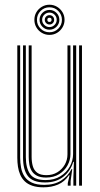

<svg xmlns="http://www.w3.org/2000/svg" viewBox="-20 -794 428 821"><path d="M166.2 7Q138 7 118.2 0.2Q98.5 -6.5 86 -18.6Q73.5 -30.8 66.5 -46.8Q59.5 -62.8 56.8 -81.2Q54 -99.8 54 -119.5V-600H66.2V-120.5Q66.2 -97.5 70.2 -76.5Q74.2 -55.5 85.2 -39Q96.2 -22.5 116.5 -13Q136.8 -3.5 169.2 -3.5Q212.5 -3.5 241.6 -22.1Q270.8 -40.8 286 -71.2H289L282 -20V0H269.8V-11L277.5 -44.5H274.8Q256 -16.8 228.2 -4.9Q200.5 7 166.2 7ZM318.2 0V-600H330.5V0ZM177.2 -34.8Q153 -34.8 138.2 -42.5Q123.5 -50.2 115.8 -62.9Q108 -75.5 105.4 -91.2Q102.8 -107 102.8 -123V-600H115.2V-123.2Q115.2 -101.5 120.2 -83.8Q125.2 -66 139 -55.5Q152.8 -45 178.5 -45Q204.8 -45 225 -57.2Q245.2 -69.5 256.9 -89.8Q268.5 -110 268.5 -134V-600H281.2V-134.5Q281.2 -109.5 268.6 -86.6Q256 -63.8 232.8 -49.2Q209.5 -34.8 177.2 -34.8ZM172 -13.8Q120 -14 99.2 -41.1Q78.5 -68.2 78.5 -121V-600H90.5V-121.8Q90.5 -76 108.5 -50Q126.5 -24 175 -24Q211.8 -24 238.1 -40.2Q264.5 -56.5 278.5 -82Q292.5 -107.5 292.5 -135V-600H305.8V0H293.8V-37.2L296 -102H293.2Q281 -61.5 249.8 -37.5Q218.5 -13.5 172 -13.8ZM191.5 -644.8Q173.8 -644.8 159 -653.5Q144.2 -662.2 135.6 -676.9Q127 -691.5 127 -709.2Q127 -727.2 135.6 -741.8Q144.2 -756.2 159 -765Q173.8 -773.8 191.5 -773.8Q209.2 -773.8 223.9 -765Q238.5 -756.2 247.2 -741.8Q256 -727.2 256 -709.2Q256 -691.5 247.2 -676.9Q238.5 -662.2 223.9 -653.5Q209.2 -644.8 191.5 -644.8ZM191.5 -656Q213.8 -656 229.2 -671.5Q244.8 -687 244.8 -709.2Q244.8 -731.5 229.2 -747.1Q213.8 -762.8 191.5 -762.8Q169.2 -762.8 153.6 -747.1Q138 -731.5 138 -709.2Q138 -687 153.6 -671.5Q169.2 -656 191.5 -656ZM191.5 -667Q174 -667 161.6 -679.4Q149.2 -691.8 149.2 -709.2Q149.2 -726.8 161.6 -739.1Q174 -751.5 191.5 -751.5Q209 -751.5 221.4 -739.1Q233.8 -726.8 233.8 -709.2Q233.8 -691.8 221.4 -679.4Q209 -667 191.5 -667ZM191.5 -678.2Q204.2 -678.2 213.4 -687.4Q222.5 -696.5 222.5 -709.2Q222.5 -722.2 213.4 -731.2Q204.2 -740.2 191.5 -740.2Q178.8 -740.2 169.5 -731.2Q160.2 -722.2 160.2 -709.2Q160.2 -696.5 169.5 -687.4Q178.8 -678.2 191.5 -678.2ZM191.5 -689.2Q183.2 -689.2 177.4 -695.1Q171.5 -701 171.5 -709.5Q171.5 -717.8 177.4 -723.5Q183.2 -729.2 191.8 -729.2Q200 -729.2 205.8 -723.5Q211.5 -717.8 211.5 -709.2Q211.5 -701 205.8 -695.1Q200 -689.2 191.5 -689.2ZM191.5 -700.2Q200.5 -700.2 200.5 -709.2Q200.5 -718.2 191.5 -718.2Q182.5 -718.2 182.5 -709.2Q182.5 -700.2 191.5 -700.2Z"/></svg>

Font: Big Shoulders Inline Text Thin Light
Style: Regular
Weight: 300
Version: Version 2.002